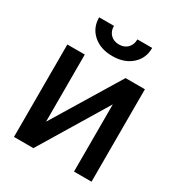

<svg xmlns="http://www.w3.org/2000/svg" viewBox="-177 -865 914 982"><g transform="rotate(30 280.0 -374.0)"><path d="M153.8 -149.4 394.5 -545.9H508.8V0H405.3V-397L165.5 0H50.8V-545.9H153.8ZM278.8 -609.4Q209 -609.4 165.5 -647.7Q122.1 -686 122.1 -747.6H209.5Q209.5 -716.3 228.5 -697Q247.6 -677.7 278.8 -677.7Q310.1 -677.7 329.1 -697Q348.1 -716.3 348.1 -747.6H435.5Q435.5 -686 392.1 -647.7Q348.6 -609.4 278.8 -609.4Z"/></g></svg>

Font: Inter Tight Medium
Style: Regular
Weight: 500
Designer: Rasmus Andersson
Foundry: rsms
Version: Version 3.004; ttfautohint (v1.8.4.7-5d5b)